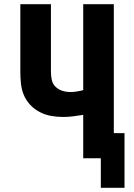

<svg xmlns="http://www.w3.org/2000/svg" viewBox="-20 -755 640 916"><path d="M461 141V0H377V-207Q353 -203 329 -200Q305 -197 280 -197Q252 -197 224 -202Q196 -207 170.5 -220Q145 -233 125 -254Q105 -275 94 -301Q83 -327 80 -355.5Q77 -384 77 -412V-735H223V-412Q223 -393 227 -374Q231 -355 244.5 -341.5Q258 -328 277 -322Q296 -316 315 -316Q331 -316 346.5 -318.5Q362 -321 377 -325V-735H523V-120H574V141Z"/></svg>

Font: Iosevka Curly Heavy Extended
Style: Regular
Weight: 900
Width: 7
Monospace: yes
Designer: Belleve Invis
Foundry: Belleve Invis
Version: Version 11.1.0; ttfautohint (v1.8.3)